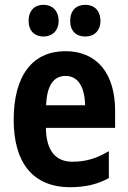

<svg xmlns="http://www.w3.org/2000/svg" viewBox="-20 -862 533 799"><path d="M99 -775C99 -733 125 -710 161 -710C197 -710 224 -734 224 -775C224 -818 197 -842 161 -842C125 -842 99 -819 99 -775ZM272 -775C272 -733 297 -710 335 -710C372 -710 398 -734 398 -775C398 -818 372 -842 335 -842C298 -842 272 -819 272 -775ZM253 -649C116 -649 37 -549 37 -363C37 -186 116 -83 272 -83C335 -83 386 -95 433 -121V-233C381 -202 336 -189 281 -189C211 -189 172 -236 171 -330H459V-402C459 -555 384 -649 253 -649ZM253 -546C306 -546 333 -498 334 -424H172C175 -512 207 -546 253 -546Z"/></svg>

Font: Noto Sans Kannada UI Condensed
Style: Bold
Weight: 700
Width: 3
Designer: Jelle Bosma - Monotype Design Team
Foundry: Monotype Imaging Inc.
Version: Version 2.005